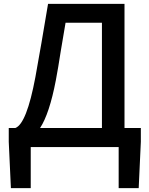

<svg xmlns="http://www.w3.org/2000/svg" viewBox="-20 -756 768 987"><path d="M504 -98V-639H317L292 -491Q279 -406 267 -343Q234 -171 186 -98ZM704 -27 693 211H590V0H138V211H36L25 -27V-98H59Q117 -120 162 -360Q191 -519 227 -736H620V-98H704Z"/></svg>

Font: Noto Sans S Chinese Medium
Style: Regular
Weight: 500
Designer: Ryoko NISHIZUKA  (kana & ideographs); Paul D. Hunt (Latin, Greek & Cyrillic); Wenlong ZHANG  (bopomofo); Sandoll Communi
Foundry: Adobe Systems Incorporated
Version: Version 1.000;PS 1;hotconv 1.0.78;makeotf.lib2.5.61930